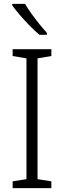

<svg xmlns="http://www.w3.org/2000/svg" viewBox="-20 -967 329 987"><path d="M244 0H45V-35L116 -46V-667L45 -679V-714H244V-679L173 -667V-46L244 -35ZM109 -947Q122 -924 141.5 -897Q161 -870 182 -844Q203 -818 221 -798V-788H183Q160 -807 133 -834.5Q106 -862 82 -890Q58 -918 43 -939V-947Z"/></svg>

Font: Noto Sans Georgian SemiCondensed Light
Style: Regular
Weight: 300
Width: 4
Designer: Monotype Design Team, Akaki Razmadze
Foundry: Google LLC
Version: Version 2.005; ttfautohint (v1.8.4.7-5d5b)